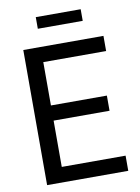

<svg xmlns="http://www.w3.org/2000/svg" viewBox="-92 -899 700 960"><g transform="rotate(-10 258.0 -418.5)"><path d="M158 -778V-837H386V-778ZM68 0V-686H475V-609H156V-389H440V-312H156V-77H480V0Z"/></g></svg>

Font: Archivo Condensed
Style: Regular
Weight: 400
Width: 3
Designer: Hector Gatti
Foundry: Omnibus-Type
Version: Version 2.001; ttfautohint (v1.8.3)